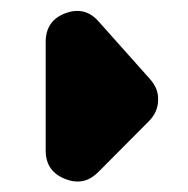

<svg xmlns="http://www.w3.org/2000/svg" viewBox="-20 -499 353 361"><path d="M65.9 -215.8C65.9 -190.4 77.6 -172.9 101.1 -163.1C109.4 -159.7 117.2 -157.7 125 -157.7C139.2 -157.2 151.9 -163.1 164.1 -174.8L259.8 -271C271.5 -282.7 277.3 -296.4 277.3 -311.5C277.8 -325.7 272.5 -338.4 262.2 -350.1L166 -458C154.3 -471.7 140.6 -478.5 125.5 -478.5C118.2 -478.5 110.8 -477.1 103 -474.1C78.1 -464.8 65.9 -446.8 65.9 -419.9V-215.8Z"/></svg>

Font: Nemoy
Style: Bold
Weight: 700
Designer: BSozoo
Foundry: BSozoo
Version: Version 001.000